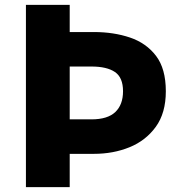

<svg xmlns="http://www.w3.org/2000/svg" viewBox="-20 -765 751 785"><path d="M86 0V-745H265V-634H364Q445 -634 511.5 -611.5Q578 -589 618 -536.5Q658 -484 658 -392Q658 -303 617 -246.5Q576 -190 509.5 -163Q443 -136 364 -136H265V0ZM265 -277H354Q420 -277 451.5 -307Q483 -337 483 -392Q483 -448 450 -470.5Q417 -493 354 -493H265Z"/></svg>

Font: Noto Sans HK Thin Black
Style: Regular
Weight: 900
Version: Version 2.004-H2;hotconv 1.0.118;makeotfexe 2.5.65603